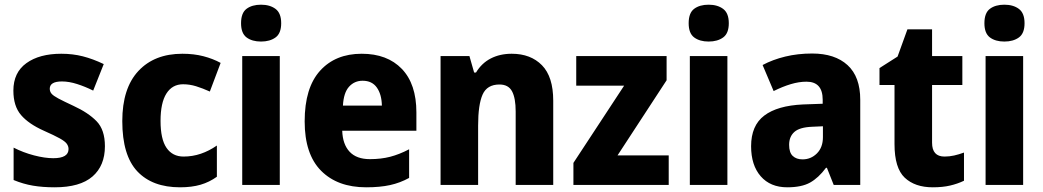

<svg xmlns="http://www.w3.org/2000/svg" viewBox="-20 -788 4445 818"><path d="M427 -165Q427 -82 374 -36Q321 10 213 10Q162 10 120.5 3Q79 -4 38 -21V-159Q79 -138 125 -126Q171 -114 207 -114Q272 -114 272 -153Q272 -165 264.5 -175.5Q257 -186 234.5 -198.5Q212 -211 167 -231Q102 -260 69.5 -298Q37 -336 37 -402Q37 -479 92.5 -519Q148 -559 241 -559Q290 -559 333 -548Q376 -537 422 -515L377 -402Q343 -419 308.5 -430Q274 -441 244 -441Q192 -441 192 -410Q192 -398 199.5 -389Q207 -380 228.5 -368.5Q250 -357 293 -337Q356 -308 391.5 -271.5Q427 -235 427 -165Z M747 10Q629 10 565 -58Q501 -126 501 -272Q501 -412 569.5 -485.5Q638 -559 757 -559Q806 -559 846.5 -548.5Q887 -538 920 -520L874 -398Q843 -412 815.5 -420.5Q788 -429 760 -429Q714 -429 689 -389.5Q664 -350 664 -273Q664 -195 689.5 -158Q715 -121 762 -121Q800 -121 835.5 -133Q871 -145 904 -168V-35Q872 -12 834.5 -1Q797 10 747 10Z M1092 -768Q1130 -768 1154 -750Q1178 -732 1178 -689Q1178 -646 1154 -628.5Q1130 -611 1092 -611Q1054 -611 1030.5 -628.5Q1007 -646 1007 -689Q1007 -733 1030.5 -750.5Q1054 -768 1092 -768ZM1172 -549V0H1012V-549Z M1521 -559Q1630 -559 1692 -494.5Q1754 -430 1754 -309V-231H1438Q1440 -173 1469.5 -141.5Q1499 -110 1556 -110Q1603 -110 1642 -120Q1681 -130 1723 -152V-30Q1685 -9 1642 0.5Q1599 10 1540 10Q1418 10 1348 -60.5Q1278 -131 1278 -271Q1278 -414 1343.5 -486.5Q1409 -559 1521 -559ZM1525 -444Q1490 -444 1467 -418.5Q1444 -393 1441 -338H1607Q1606 -386 1585.5 -415Q1565 -444 1525 -444Z M2160 -559Q2241 -559 2289 -510Q2337 -461 2337 -359V0H2177V-313Q2177 -370 2161.5 -399Q2146 -428 2108 -428Q2055 -428 2036 -385Q2017 -342 2017 -253V0H1857V-549H1980L2000 -479H2008Q2032 -519 2071 -539Q2110 -559 2160 -559Z M2829 0H2423V-94L2639 -423H2435V-549H2820V-446L2611 -126H2829Z M2999 -768Q3037 -768 3061 -750Q3085 -732 3085 -689Q3085 -646 3061 -628.5Q3037 -611 2999 -611Q2961 -611 2937.5 -628.5Q2914 -646 2914 -689Q2914 -733 2937.5 -750.5Q2961 -768 2999 -768ZM3079 -549V0H2919V-549Z M3440 -560Q3537 -560 3591 -510.5Q3645 -461 3645 -363V0H3532L3503 -73H3499Q3467 -30 3431 -10Q3395 10 3334 10Q3262 10 3221 -37Q3180 -84 3180 -165Q3180 -253 3236 -295.5Q3292 -338 3401 -343L3485 -346V-363Q3485 -440 3416 -440Q3384 -440 3349 -429.5Q3314 -419 3276 -400L3229 -511Q3272 -534 3325.5 -547Q3379 -560 3440 -560ZM3441 -248Q3387 -246 3364.5 -226Q3342 -206 3342 -171Q3342 -138 3357.5 -123.5Q3373 -109 3399 -109Q3435 -109 3460.5 -134.5Q3486 -160 3486 -204V-250Z M4004 -121Q4025 -121 4045 -125.5Q4065 -130 4087 -138V-18Q4060 -5 4028 2.5Q3996 10 3954 10Q3878 10 3834.5 -31Q3791 -72 3791 -174V-426H3727V-498L3804 -547L3846 -663H3951V-549H4080V-426H3951V-180Q3951 -121 4004 -121Z M4259 -768Q4297 -768 4321 -750Q4345 -732 4345 -689Q4345 -646 4321 -628.5Q4297 -611 4259 -611Q4221 -611 4197.5 -628.5Q4174 -646 4174 -689Q4174 -733 4197.5 -750.5Q4221 -768 4259 -768ZM4339 -549V0H4179V-549Z"/></svg>

Font: Noto Sans Armenian SemiCondensed ExtraBold
Style: Regular
Weight: 800
Width: 4
Designer: Monotype Design Team
Foundry: Monotype Imaging Inc.
Version: Version 2.008; ttfautohint (v1.8.4.7-5d5b)